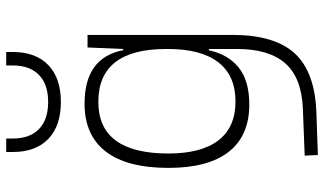

<svg xmlns="http://www.w3.org/2000/svg" viewBox="-235 -588 1056 626"><g transform="rotate(-90 293.0 -275.0)"><path d="M100.6 233.4 98.6 190.4 250 184.6Q352.1 180.7 399.2 127.4Q446.3 74.2 446.3 -30.3V-122.1H441.9Q429.7 -61 386.7 -25.6Q343.8 9.8 265.1 9.8Q163.6 9.8 111.1 -57.1Q58.6 -124 58.6 -253.9Q58.6 -388.7 111.8 -458Q165 -527.3 268.1 -527.3Q418 -527.3 442.4 -401.4H446.3L451.2 -517.6H492.2V-45.9Q492.2 92.3 431.9 158Q371.6 223.6 240.2 228.5ZM446.3 -261.2Q446.3 -482.4 273.9 -482.4Q105.5 -482.4 105.5 -253.9Q105.5 -146.5 148.4 -90.8Q191.4 -35.2 274.9 -35.2Q359.4 -35.2 402.8 -91.1Q446.3 -147 446.3 -255.9ZM273.4 -604.5Q195.8 -604.5 153.1 -645.5Q110.4 -686.5 110.4 -761.7V-782.7H154.3V-761.7Q154.3 -706.1 185.1 -676Q215.8 -646 273.4 -646Q331.1 -646 361.8 -676Q392.6 -706.1 392.6 -761.7V-782.7H436.5V-761.7Q436.5 -686.5 393.8 -645.5Q351.1 -604.5 273.4 -604.5Z"/></g></svg>

Font: Cascadia Mono ExtraLight
Style: Regular
Weight: 200
Monospace: yes
Designer: Aaron Bell
Foundry: Saja Typeworks
Version: Version 2404.023; ttfautohint (v1.8.4)